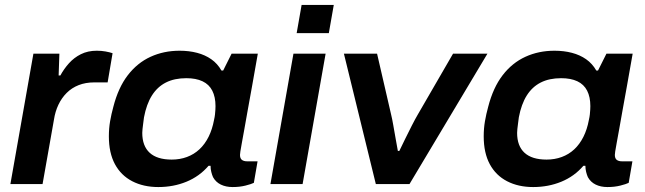

<svg xmlns="http://www.w3.org/2000/svg" viewBox="-20 -744 2606 776"><path d="M22 0 115 -527H220L217 -439H224Q238 -465 258.5 -488Q279 -511 307 -525Q335 -539 371 -539Q390 -539 406.5 -536Q423 -533 435 -529L415 -411H361Q326 -411 298 -400Q270 -389 249.5 -368.5Q229 -348 216 -320.5Q203 -293 198 -260L152 0Z M620 12Q560 12 514.5 -11.5Q469 -35 444.5 -80.5Q420 -126 420 -193Q420 -225 425 -254Q430 -283 438 -312Q458 -390 496.5 -440Q535 -490 588.5 -514.5Q642 -539 706 -539Q744 -539 776.5 -530.5Q809 -522 834 -504.5Q859 -487 875 -459H882L916 -527H1022L999 -397Q989 -341 981 -297.5Q973 -254 967.5 -221.5Q962 -189 957.5 -166.5Q953 -144 951.5 -132Q950 -120 950 -118Q950 -104 957.5 -98Q965 -92 979 -92H1021L1006 -5Q996 0 972.5 6Q949 12 920 12Q893 12 872.5 2Q852 -8 841 -28Q837 -37 834 -49Q831 -61 831 -74H823Q786 -31 733.5 -9.5Q681 12 620 12ZM674 -99Q707 -99 735.5 -109.5Q764 -120 786 -140.5Q808 -161 823 -191Q838 -221 845 -259Q848 -272 849 -282Q850 -292 850.5 -300.5Q851 -309 851 -315Q851 -352 838 -377.5Q825 -403 798.5 -415.5Q772 -428 733 -428Q685 -428 650.5 -410.5Q616 -393 594 -358Q572 -323 562 -270Q560 -255 558.5 -243Q557 -231 556 -222.5Q555 -214 555 -207Q555 -154 585 -126.5Q615 -99 674 -99Z M1179 -610 1199 -724H1329L1309 -610ZM1073 0 1166 -527H1296L1203 0Z M1499 0 1370 -527H1504L1561 -280Q1565 -264 1569.5 -238Q1574 -212 1579 -184Q1584 -156 1588 -134H1594Q1604 -155 1617.5 -182.5Q1631 -210 1644.5 -236.5Q1658 -263 1668 -280L1811 -527H1950L1635 0Z M2135 12Q2075 12 2029.5 -11.5Q1984 -35 1959.5 -80.5Q1935 -126 1935 -193Q1935 -225 1940 -254Q1945 -283 1953 -312Q1973 -390 2011.5 -440Q2050 -490 2103.5 -514.5Q2157 -539 2221 -539Q2259 -539 2291.5 -530.5Q2324 -522 2349 -504.5Q2374 -487 2390 -459H2397L2431 -527H2537L2514 -397Q2504 -341 2496 -297.5Q2488 -254 2482.5 -221.5Q2477 -189 2472.5 -166.5Q2468 -144 2466.5 -132Q2465 -120 2465 -118Q2465 -104 2472.5 -98Q2480 -92 2494 -92H2536L2521 -5Q2511 0 2487.5 6Q2464 12 2435 12Q2408 12 2387.5 2Q2367 -8 2356 -28Q2352 -37 2349 -49Q2346 -61 2346 -74H2338Q2301 -31 2248.5 -9.5Q2196 12 2135 12ZM2189 -99Q2222 -99 2250.5 -109.5Q2279 -120 2301 -140.5Q2323 -161 2338 -191Q2353 -221 2360 -259Q2363 -272 2364 -282Q2365 -292 2365.5 -300.5Q2366 -309 2366 -315Q2366 -352 2353 -377.5Q2340 -403 2313.5 -415.5Q2287 -428 2248 -428Q2200 -428 2165.5 -410.5Q2131 -393 2109 -358Q2087 -323 2077 -270Q2075 -255 2073.5 -243Q2072 -231 2071 -222.5Q2070 -214 2070 -207Q2070 -154 2100 -126.5Q2130 -99 2189 -99Z"/></svg>

Font: Archivo SemiExpanded SemiBold
Style: Italic
Weight: 600
Width: 6
Italic angle: -10°
Designer: Hector Gatti
Foundry: Omnibus-Type
Version: Version 2.001